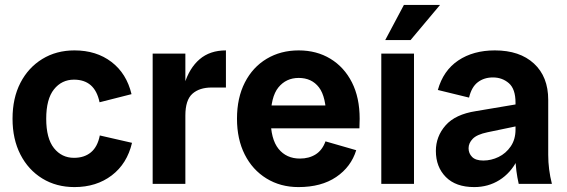

<svg xmlns="http://www.w3.org/2000/svg" viewBox="-20 -748 2307 781"><path d="M283 13Q209 13 152 -22Q95 -57 63 -119.5Q31 -182 31 -265Q31 -349 63 -411Q95 -473 152 -508Q209 -543 283 -543Q372 -543 433.5 -496Q495 -449 515 -365L385 -332Q375 -379 349 -401.5Q323 -424 281 -424Q231 -424 199.5 -384.5Q168 -345 168 -265Q168 -185 199.5 -145.5Q231 -106 281 -106Q323 -106 350 -128.5Q377 -151 386 -197L517 -167Q497 -82 434.5 -34.5Q372 13 283 13Z M601 0V-530H734V0ZM710 -252Q710 -340 730 -405.5Q750 -471 792 -507Q834 -543 899 -543V-392H841Q791 -392 762.5 -366.5Q734 -341 734 -278Z M1194 13Q1121 13 1064 -22Q1007 -57 975.5 -119.5Q944 -182 944 -265Q944 -350 976 -412.5Q1008 -475 1065 -509Q1122 -543 1195 -543Q1268 -543 1324 -509Q1380 -475 1411.5 -413Q1443 -351 1443 -265Q1443 -255 1442.5 -246Q1442 -237 1442 -226H1027V-319H1344L1307 -265Q1307 -354 1277.5 -392.5Q1248 -431 1195 -431Q1144 -431 1112.5 -392.5Q1081 -354 1081 -265Q1081 -182 1113 -142.5Q1145 -103 1200 -103Q1237 -103 1264 -120Q1291 -137 1304 -173L1429 -137Q1408 -69 1347.5 -28Q1287 13 1194 13Z M1531 0V-530H1664V0ZM1650 -585H1547L1623 -728H1770Z M2090 0Q2084 -26 2080.5 -53Q2077 -80 2077 -106V-330Q2077 -386 2050 -409.5Q2023 -433 1985 -433Q1949 -433 1923.5 -413.5Q1898 -394 1888 -351L1761 -382Q1783 -461 1844 -502Q1905 -543 1993 -543Q2094 -543 2152 -489.5Q2210 -436 2210 -342V-118Q2210 -59 2225 0ZM1909 13Q1834 13 1793.5 -28Q1753 -69 1753 -134Q1753 -193 1792.5 -238Q1832 -283 1916 -296L2112 -329V-241L1963 -210Q1920 -201 1903 -183.5Q1886 -166 1886 -145Q1886 -124 1900.5 -109.5Q1915 -95 1946 -95Q1978 -95 2008 -109.5Q2038 -124 2057.5 -152.5Q2077 -181 2077 -221H2111Q2111 -149 2084 -96.5Q2057 -44 2011.5 -15.5Q1966 13 1909 13Z"/></svg>

Font: Radio Canada Big SemiBold
Style: Regular
Weight: 600
Designer: Étienne Aubert Bonn
Foundry: Coppers and Brasses
Version: Version 1.001